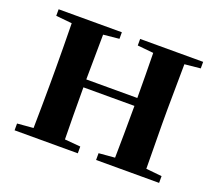

<svg xmlns="http://www.w3.org/2000/svg" viewBox="-96 -668 906 799"><g transform="rotate(20 357.5 -268.0)"><path d="M398 -507 469 -500C470 -445 471 -363 471 -301H245L247 -500L317 -507V-536H37V-507L108 -500C109 -442 110 -357 110 -301V-235C110 -179 109 -94 108 -36L37 -30V0H317V-30L247 -36C246 -94 245 -182 245 -266H471C471 -182 470 -94 469 -36L398 -30V0H677V-30L607 -37L605 -235V-301L607 -500L677 -507V-536H398Z"/></g></svg>

Font: Noto Serif JP
Style: Bold
Weight: 700
Designer: Ryoko NISHIZUKA 西塚涼子 (kana & ideographs); Frank Grießhammer (Latin, Greek & Cyrillic); Wenlong ZHANG 张文龙 (bopomofo); San
Foundry: Adobe
Version: Version 2.001;hotconv 1.1.0;makeotfexe 2.6.0